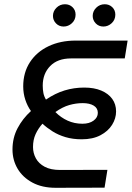

<svg xmlns="http://www.w3.org/2000/svg" viewBox="-20 -893 627 913"><path d="M244.2 0Q180.4 0 134.3 -24.7Q88.2 -49.4 63.8 -90.6Q39.4 -131.8 39.4 -182.2Q39.4 -237.6 63.5 -283.3Q87.6 -329 127.2 -365Q110 -389 100.2 -419.1Q90.4 -449.2 90.4 -482Q90.4 -548.2 122.4 -597.3Q154.4 -646.4 210.8 -673.2Q267.2 -700 339.2 -700H586.8L573.2 -615.2H317.8Q254 -615.2 218.6 -578.9Q183.2 -542.6 183.2 -485.8Q183.2 -466.8 186.4 -450.5Q189.6 -434.2 198.6 -419.4Q242.2 -449.2 287 -462.9Q331.8 -476.6 380.6 -476.6Q427.6 -476.6 461.5 -462.3Q495.4 -448 513.7 -422.7Q532 -397.4 532 -363Q532 -329.8 513 -299.4Q494 -269 457.5 -249.8Q421 -230.6 368.6 -230.6Q326.2 -230.6 291.6 -240.9Q257 -251.2 229.8 -268.4Q202.6 -285.6 182 -304.8Q161.6 -282 149.3 -255.1Q137 -228.2 137 -194Q137 -164.8 150.6 -140Q164.2 -115.2 192.6 -100Q221 -84.8 265.2 -84.8L490.8 -85.4L477.2 -0.6ZM372 -304.6Q404.8 -304.6 425 -319.5Q445.2 -334.4 445.2 -356.4Q445.2 -378.8 425.7 -390.7Q406.2 -402.6 373.4 -402.6Q341.2 -402.6 309.2 -393.4Q277.2 -384.2 243.4 -360.2Q269.2 -334 301.6 -319.3Q334 -304.6 372 -304.6ZM471.6 -766.8Q449.8 -766.8 435.3 -781.8Q420.8 -796.8 420.8 -817.4Q420.8 -839.6 437.5 -856.2Q454.2 -872.8 478 -872.8Q499.4 -872.8 513.9 -858.8Q528.4 -844.8 528.4 -823.4Q528.4 -799 511.2 -782.9Q494 -766.8 471.6 -766.8ZM282.6 -766.8Q260.8 -766.8 246.3 -781.8Q231.8 -796.8 231.8 -817.4Q231.8 -839.6 248.5 -856.2Q265.2 -872.8 289 -872.8Q310.4 -872.8 324.9 -858.8Q339.4 -844.8 339.4 -823.4Q339.4 -799 322.2 -782.9Q305 -766.8 282.6 -766.8Z"/></svg>

Font: MuseoModerno Thin
Style: Italic
Weight: 100
Italic angle: -9°
Designer: Pablo Cosgaya, Héctor Gatti, Marcela Romero, and the Authors of The MuseoModerno Project.
Foundry: Omnibus-Type Team
Version: Version 1.003